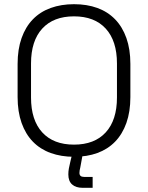

<svg xmlns="http://www.w3.org/2000/svg" viewBox="-20 -734 706 916"><path d="M333 14Q272 14 222 -4Q172 -22 137 -58Q102 -94 83 -147.5Q64 -201 64 -271V-429Q64 -499 83 -552.5Q102 -606 137 -642Q172 -678 222 -696Q272 -714 333 -714Q395 -714 444.5 -696Q494 -678 529 -642Q564 -606 583 -552.5Q602 -499 602 -429V-271Q602 -201 583 -147.5Q564 -94 529 -58Q494 -22 444.5 -4Q395 14 333 14ZM333 -44Q431 -44 484.5 -102.5Q538 -161 538 -269V-431Q538 -539 484.5 -597.5Q431 -656 333 -656Q235 -656 181.5 -597.5Q128 -539 128 -431V-269Q128 -161 181.5 -102.5Q235 -44 333 -44ZM374 162Q342 162 324 146Q306 130 306 98Q306 84 308.5 70Q311 56 315 40L327 -11H377L363 65Q361 74 360 79Q359 84 359 91Q359 110 381 110H422V162Z"/></svg>

Font: Space Grotesk Light
Style: Regular
Weight: 300
Designer: Florian Karsten
Foundry: Florian Karsten
Version: Version 2.000